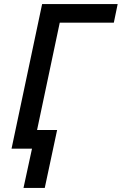

<svg xmlns="http://www.w3.org/2000/svg" viewBox="-20 -734 601 948"><path d="M96 194H201L262 -92H163L275 -622H542L561 -714H188L37 0H138Z"/></svg>

Font: Noto Sans Medium
Style: Italic
Weight: 500
Italic angle: -12°
Designer: Monotype Design Team
Foundry: Monotype Imaging Inc.
Version: Version 2.013